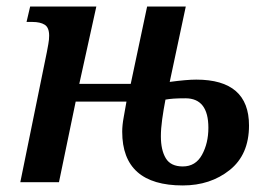

<svg xmlns="http://www.w3.org/2000/svg" viewBox="-20 -556 809 586"><path d="M538 10Q622 10 681 -37Q740 -84 740 -173Q740 -313 579 -313Q550 -313 498 -306L547 -536H429L379 -300H222L274 -536H72L61 -489H79Q103 -489 116.5 -480.5Q130 -472 130 -447Q130 -435 127.5 -421.5Q125 -408 123 -397L42 0H160L211 -246H366Q362 -222 357.5 -198Q353 -174 353 -154Q353 10 538 10ZM538 -48Q501 -48 486 -73Q471 -98 471 -140Q471 -163 475 -192Q479 -221 485 -252Q496 -254 510 -255Q524 -256 546 -256Q616 -256 616 -166Q616 -119 596.5 -83.5Q577 -48 538 -48Z"/></svg>

Font: Noto Serif SemiCondensed Semi
Style: Italic
Weight: 600
Width: 4
Italic angle: -12°
Designer: Monotype Design Team
Foundry: Monotype Imaging Inc.
Version: Version 1.901